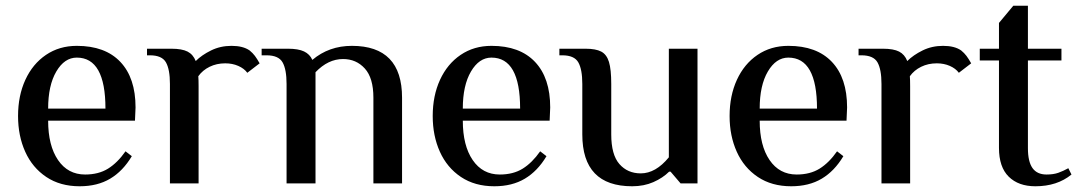

<svg xmlns="http://www.w3.org/2000/svg" viewBox="-20 -640 3760 670"><path d="M43 -235Q43 -306 68.5 -361.5Q94 -417 140.5 -448.5Q187 -480 248 -480Q347 -480 400 -424Q453 -368 453 -265L451 -219H148Q148 -132 182.5 -81.5Q217 -31 277 -31Q324 -31 357 -51.5Q390 -72 418 -112L440 -95Q409 -43 364.5 -16.5Q320 10 258 10Q190 10 141.5 -22.5Q93 -55 68 -110.5Q43 -166 43 -235ZM348 -261Q348 -439 248 -439Q205 -439 176.5 -390.5Q148 -342 148 -261Z M573 -347Q573 -398 559 -422.5Q545 -447 503 -447H493V-470H578Q615 -470 634.5 -460Q654 -450 663 -427Q684 -448 716.5 -464Q749 -480 788 -480Q828 -480 851 -464Q862 -455 869.5 -445Q877 -435 886 -419L843 -386Q832 -401 811.5 -410Q791 -419 766 -419Q736 -419 711.5 -407Q687 -395 672 -374Q673 -362 673 -339V0H573Z M980 -347Q980 -398 966 -422.5Q952 -447 910 -447H893V-470H985Q1021 -470 1041 -460.5Q1061 -451 1070 -431Q1128 -480 1208 -480Q1383 -480 1383 -299V0H1283V-299Q1283 -368 1253 -401Q1223 -434 1177 -434Q1125 -434 1081 -388V0H980Z M1490 -235Q1490 -306 1515.5 -361.5Q1541 -417 1587.5 -448.5Q1634 -480 1695 -480Q1794 -480 1847 -424Q1900 -368 1900 -265L1898 -219H1595Q1595 -132 1629.5 -81.5Q1664 -31 1724 -31Q1771 -31 1804 -51.5Q1837 -72 1865 -112L1887 -95Q1856 -43 1811.5 -16.5Q1767 10 1705 10Q1637 10 1588.5 -22.5Q1540 -55 1515 -110.5Q1490 -166 1490 -235ZM1795 -261Q1795 -439 1695 -439Q1652 -439 1623.5 -390.5Q1595 -342 1595 -261Z M2012 -171V-347Q2012 -398 1998 -422.5Q1984 -447 1942 -447H1932V-470H2023Q2059 -470 2078 -460Q2097 -450 2105 -424Q2113 -398 2113 -347V-171Q2113 -100 2141.5 -67.5Q2170 -35 2216 -35Q2268 -35 2314 -91V-470H2414V0H2355L2320 -41H2315Q2293 -19 2260 -4.5Q2227 10 2186 10Q2012 10 2012 -171Z M2526 -235Q2526 -306 2551.5 -361.5Q2577 -417 2623.5 -448.5Q2670 -480 2731 -480Q2830 -480 2883 -424Q2936 -368 2936 -265L2934 -219H2631Q2631 -132 2665.5 -81.5Q2700 -31 2760 -31Q2807 -31 2840 -51.5Q2873 -72 2901 -112L2923 -95Q2892 -43 2847.5 -16.5Q2803 10 2741 10Q2673 10 2624.5 -22.5Q2576 -55 2551 -110.5Q2526 -166 2526 -235ZM2831 -261Q2831 -439 2731 -439Q2688 -439 2659.5 -390.5Q2631 -342 2631 -261Z M3056 -347Q3056 -398 3042 -422.5Q3028 -447 2986 -447H2976V-470H3061Q3098 -470 3117.5 -460Q3137 -450 3146 -427Q3167 -448 3199.5 -464Q3232 -480 3271 -480Q3311 -480 3334 -464Q3345 -455 3352.5 -445Q3360 -435 3369 -419L3326 -386Q3315 -401 3294.5 -410Q3274 -419 3249 -419Q3219 -419 3194.5 -407Q3170 -395 3155 -374Q3156 -362 3156 -339V0H3056Z M3466 -124V-429H3399V-470H3466V-560L3516 -620H3567V-470H3684V-429H3567V-123Q3567 -76 3583 -53.5Q3599 -31 3632 -31Q3656 -31 3673 -37Q3690 -43 3708 -53L3719 -31Q3669 10 3593 10Q3534 10 3500 -23.5Q3466 -57 3466 -124Z"/></svg>

Font: El Messiri Medium
Style: Regular
Weight: 500
Designer: Mohamed Gaber
Foundry: Kief Type Foundry
Version: Version 2.007